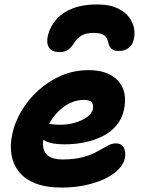

<svg xmlns="http://www.w3.org/2000/svg" viewBox="-20 -835 639 865"><path d="M259 10Q187.2 10 139.4 -9Q91.6 -28 65.4 -61Q39.2 -94 31.9 -136.8Q24.6 -179.6 34.6 -228Q45.4 -281.6 75.6 -333.3Q105.8 -385 151.8 -427.1Q197.8 -469.2 255.6 -494.1Q313.4 -519 379.4 -519Q437.8 -519 477.1 -497.9Q516.4 -476.8 533.3 -437.4Q550.2 -398 538.8 -342Q530 -299.6 504.4 -269.5Q478.8 -239.4 441.5 -220.9Q404.2 -202.4 360.8 -193.6Q317.4 -184.8 272 -184.8Q202.6 -184.8 175.2 -205.3Q147.8 -225.8 152.4 -250.2Q155.2 -264.4 163.4 -271.5Q171.6 -278.6 187.2 -278.6Q197.4 -278.6 212.2 -275.8Q227 -273 252.8 -273Q285.4 -273 317.3 -282.1Q349.2 -291.2 371.5 -307.1Q393.8 -323 398.4 -343Q402.2 -364 392.9 -374.5Q383.6 -385 358 -385Q326.6 -385 297 -371.3Q267.4 -357.6 242.6 -332.8Q217.8 -308 200.2 -275.4Q182.6 -242.8 175.2 -205.8Q171.2 -182.6 176.9 -162Q182.6 -141.4 202.9 -129Q223.2 -116.6 261 -116.6Q316.8 -116.6 355 -127.4Q393.2 -138.2 418.8 -152.8Q444.4 -167.4 464 -178.2Q483.6 -189 501.2 -189Q529.6 -189 538.6 -168.2Q547.6 -147.4 542.8 -122.2Q537.2 -96.2 514 -72.1Q490.8 -48 452.7 -29.8Q414.6 -11.6 365.3 -0.8Q316 10 259 10ZM417.2 -815Q477.4 -815 515.9 -794.6Q554.4 -774.2 571.8 -741.5Q589.2 -708.8 585.4 -672.6Q581.8 -637.8 562.4 -621.5Q543 -605.2 515.2 -605.2Q494.6 -605.2 483.2 -614.3Q471.8 -623.4 467.8 -643.2Q464.6 -663.4 450.3 -675.1Q436 -686.8 403 -686.8Q368 -686.8 347.9 -675.2Q327.8 -663.6 315.4 -643.8Q302.8 -622.8 287.7 -611.5Q272.6 -600.2 249.6 -600.2Q213 -600.2 200.2 -621.8Q187.4 -643.4 196.6 -678Q207.2 -718.6 235.4 -749.5Q263.6 -780.4 308.9 -797.7Q354.2 -815 417.2 -815Z"/></svg>

Font: Shantell Sans Light
Style: Italic
Weight: 300
Italic angle: -11°
Designer: Stephen Nixon, Anya Danilova, Shantell Martin
Foundry: Arrow Type
Version: Version 1.008;[ac192a2d6]